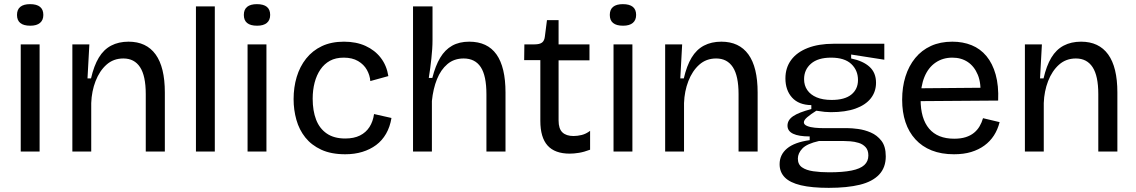

<svg xmlns="http://www.w3.org/2000/svg" viewBox="-20 -731 5480 926"><path d="M80 0V-517H171V0ZM126 -607Q94 -607 78 -620Q62 -633 62 -659Q62 -685 78 -698Q94 -711 125 -711Q157 -711 173 -698Q189 -685 189 -659Q189 -634 173 -620.5Q157 -607 126 -607Z M329 0V-321V-517H411L402 -353H419Q433 -414 456.5 -453Q480 -492 516 -511Q552 -530 600 -530Q686 -530 730.5 -468.5Q775 -407 775 -285V0H683V-277Q683 -365 655.5 -407Q628 -449 575 -449Q527 -449 493.5 -419Q460 -389 441 -340Q422 -291 420 -234V0Z M925 0V-700H1016V0Z M1174 0V-517H1265V0ZM1220 -607Q1188 -607 1172 -620Q1156 -633 1156 -659Q1156 -685 1172 -698Q1188 -711 1219 -711Q1251 -711 1267 -698Q1283 -685 1283 -659Q1283 -634 1267 -620.5Q1251 -607 1220 -607Z M1645 13Q1577 13 1529.5 -9Q1482 -31 1452.5 -68Q1423 -105 1409.5 -153Q1396 -201 1396 -253Q1396 -310 1411 -360Q1426 -410 1456.5 -448.5Q1487 -487 1532.5 -508.5Q1578 -530 1639 -530Q1698 -530 1743 -509.5Q1788 -489 1816.5 -452Q1845 -415 1853 -364L1766 -340Q1764 -368 1749.5 -394Q1735 -420 1707 -436.5Q1679 -453 1638 -453Q1599 -453 1571.5 -438Q1544 -423 1525.5 -396Q1507 -369 1497.5 -333Q1488 -297 1488 -255Q1488 -197 1504.5 -154Q1521 -111 1556 -87Q1591 -63 1645 -63Q1687 -63 1716 -77.5Q1745 -92 1762 -118.5Q1779 -145 1784 -181L1868 -162Q1861 -119 1842 -86Q1823 -53 1794 -31.5Q1765 -10 1727.5 1.5Q1690 13 1645 13Z M1972 0V-314V-700H2066V-539Q2066 -517 2064.5 -494.5Q2063 -472 2060.5 -449Q2058 -426 2055 -402.5Q2052 -379 2048 -355H2065Q2080 -414 2103 -452.5Q2126 -491 2160.5 -510.5Q2195 -530 2243 -530Q2331 -530 2374.5 -468.5Q2418 -407 2418 -285V0H2326V-276Q2326 -366 2298.5 -407.5Q2271 -449 2216 -449Q2170 -449 2138 -422Q2106 -395 2087.5 -349Q2069 -303 2063 -244V0Z M2728 10Q2656 10 2621 -29Q2586 -68 2586 -148V-441H2508L2509 -517H2558Q2583 -517 2594.5 -526Q2606 -535 2608 -556L2618 -634H2674V-517H2823V-440H2674V-150Q2674 -110 2692.5 -92.5Q2711 -75 2746 -75Q2765 -75 2785.5 -80Q2806 -85 2826 -100V-9Q2797 2 2772.5 6Q2748 10 2728 10Z M2939 0V-517H3030V0ZM2985 -607Q2953 -607 2937 -620Q2921 -633 2921 -659Q2921 -685 2937 -698Q2953 -711 2984 -711Q3016 -711 3032 -698Q3048 -685 3048 -659Q3048 -634 3032 -620.5Q3016 -607 2985 -607Z M3188 0V-321V-517H3270L3261 -353H3278Q3292 -414 3315.5 -453Q3339 -492 3375 -511Q3411 -530 3459 -530Q3545 -530 3589.5 -468.5Q3634 -407 3634 -285V0H3542V-277Q3542 -365 3514.5 -407Q3487 -449 3434 -449Q3386 -449 3352.5 -419Q3319 -389 3300 -340Q3281 -291 3279 -234V0Z M3977 175Q3895 175 3842.5 162.5Q3790 150 3765 124.5Q3740 99 3740 61Q3740 15 3776 -15Q3812 -45 3885 -55V-73Q3832 -73 3805 -86Q3778 -99 3778 -125Q3778 -152 3805 -170.5Q3832 -189 3893 -205V-224Q3832 -225 3800 -260.5Q3768 -296 3768 -353Q3768 -404 3795.5 -441.5Q3823 -479 3875.5 -499.5Q3928 -520 4001 -520H4245V-443L4085 -468V-449Q4143 -437 4174 -408.5Q4205 -380 4205 -332Q4205 -289 4180 -257Q4155 -225 4106.5 -207.5Q4058 -190 3987 -190Q3973 -190 3957.5 -191.5Q3942 -193 3917 -197Q3890 -180 3873.5 -166Q3857 -152 3857 -141Q3857 -130 3872.5 -123.5Q3888 -117 3910 -115Q3932 -113 3951 -113H4068Q4088 -113 4118.5 -109Q4149 -105 4179.5 -92Q4210 -79 4231 -52Q4252 -25 4252 23Q4252 77 4220 111Q4188 145 4127 160Q4066 175 3977 175ZM3979 100Q4045 100 4087 91.5Q4129 83 4148.5 65Q4168 47 4168 19Q4168 -7 4154.5 -21.5Q4141 -36 4121 -42Q4101 -48 4081 -49.5Q4061 -51 4047 -51H3930Q3872 -38 3850 -15Q3828 8 3828 34Q3828 62 3848 76Q3868 90 3902.5 95Q3937 100 3979 100ZM3991 -249Q4054 -249 4086 -275Q4118 -301 4118 -345Q4118 -392 4085.5 -422.5Q4053 -453 3988 -453Q3925 -453 3891.5 -424Q3858 -395 3858 -349Q3858 -319 3873.5 -296.5Q3889 -274 3918.5 -261.5Q3948 -249 3991 -249Z M4581 13Q4520 13 4473.5 -5.5Q4427 -24 4395 -59Q4363 -94 4347 -142Q4331 -190 4331 -250Q4331 -311 4347 -362Q4363 -413 4394 -451Q4425 -489 4470 -509.5Q4515 -530 4573 -530Q4624 -530 4666 -513Q4708 -496 4737.5 -460.5Q4767 -425 4782 -371.5Q4797 -318 4794 -246L4388 -243V-305L4739 -308L4708 -266Q4713 -329 4696 -370Q4679 -411 4647.5 -432Q4616 -453 4573 -453Q4527 -453 4492 -429Q4457 -405 4438.5 -360Q4420 -315 4420 -251Q4420 -159 4461 -110.5Q4502 -62 4582 -62Q4614 -62 4637.5 -69.5Q4661 -77 4677.5 -90.5Q4694 -104 4704.5 -122Q4715 -140 4721 -161L4801 -142Q4792 -106 4773.5 -77.5Q4755 -49 4727.5 -29Q4700 -9 4664 2Q4628 13 4581 13Z M4923 0V-321V-517H5005L4996 -353H5013Q5027 -414 5050.5 -453Q5074 -492 5110 -511Q5146 -530 5194 -530Q5280 -530 5324.5 -468.5Q5369 -407 5369 -285V0H5277V-277Q5277 -365 5249.5 -407Q5222 -449 5169 -449Q5121 -449 5087.5 -419Q5054 -389 5035 -340Q5016 -291 5014 -234V0Z"/></svg>

Font: Bricolage Grotesque
Style: Regular
Weight: 400
Designer: Mathieu Triay
Foundry: Atelier Triay
Version: Version 1.001;gftools[0.9.33.dev8+g029e19f]